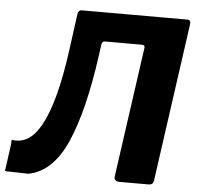

<svg xmlns="http://www.w3.org/2000/svg" viewBox="-74 -796 878 850"><g transform="rotate(5 365.5 -371.0)"><path d="M534.5 -613.6H369.7Q357 -613.6 354.6 -598.7L237.4 -723Q239.8 -742 255.9 -742H724.6Q740.7 -742 738.3 -722.7L639.8 -20.7Q638.1 -10 632.9 -5Q627.7 0 614.9 0H488.1Q461.7 0 464.9 -23.3L546.2 -600.9Q547.6 -613.6 534.5 -613.6ZM-21.3 -5.6 -5.6 -118.8Q-3.9 -130.2 -4.7 -137Q-5.5 -143.8 -2.2 -143.8Q34.9 -137.6 67 -156.6Q99.2 -175.7 126.3 -224.2Q153.5 -272.7 176.1 -355.5Q198.8 -438.3 215.4 -560.6L237.4 -723L371.7 -721.9L348.3 -551.2Q314.3 -303.2 252.6 -162.5Q190.9 -21.9 83.2 -0.7Q36.5 -2.4 14 -2.5Q-8.6 -2.6 -14.9 -3.1Q-21.3 -3.6 -21.3 -5.6Z"/></g></svg>

Font: Libre Franklin Thin
Style: Italic
Weight: 100
Italic angle: -8°
Designer: Pablo Impallari, Rodrigo Fuenzalida, Nhung Nguyen
Foundry: Impallari Type
Version: Version 3.000